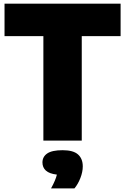

<svg xmlns="http://www.w3.org/2000/svg" viewBox="-20 -760 676 1038"><path d="M214.5 0V-564.5H4.5V-740H632V-564.5H422V0ZM256 258.5Q281 213 287.5 184Q246 179 227.8 162Q209.5 145 209.5 118.5Q209.5 87.5 235.2 69.8Q261 52 318.5 52Q376 52 401.8 75Q427.5 98 427.5 139.5Q427.5 169.5 414.5 202.8Q401.5 236 382.5 258.5Z"/></svg>

Font: Encode Sans SemiCondensed SemiCondensed Black
Style: Regular
Weight: 900
Width: 4
Designer: Multiple Designers
Foundry: Impallari Type
Version: Version 3.000; ttfautohint (v1.8.3) -l 8 -r 50 -G 200 -x 14 